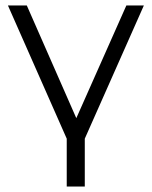

<svg xmlns="http://www.w3.org/2000/svg" viewBox="-20 -504 554 702"><path d="M290 3V178H224V3L9 -484H78L259 -72L442 -484H506Z"/></svg>

Font: Montserrat Ace
Style: Regular
Weight: 400
Designer: Julieta Ulanovsky
Foundry: Julieta Ulanovsky
Version: Version 1